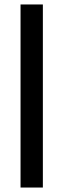

<svg xmlns="http://www.w3.org/2000/svg" viewBox="-20 -740 284 860"><path d="M72 100V-720H172V100Z"/></svg>

Font: DM Sans 20pt Medium
Style: Regular
Weight: 500
Version: Version 4.004;gftools[0.9.30]